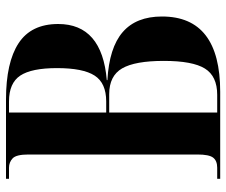

<svg xmlns="http://www.w3.org/2000/svg" viewBox="-77 -677 754 640"><g transform="rotate(-90 300.0 -357.0)"><path d="M24 0V-10H61Q84 -10 94.5 -23.5Q105 -37 105 -76V-639Q105 -680 92 -692Q79 -704 61 -704H24V-714H288Q412 -714 476 -672Q540 -630 540 -540Q540 -394 353 -378V-376Q461 -370 513 -325Q565 -280 565 -194Q565 0 314 0ZM282 -380Q343 -380 368 -418.5Q393 -457 393 -544Q393 -629 368 -666.5Q343 -704 282 -704H245V-380ZM304 -10Q366 -10 391.5 -51Q417 -92 417 -188Q417 -284 392 -327Q367 -370 306 -370H245V-10Z"/></g></svg>

Font: Noto Serif Display Condensed
Style: Bold
Weight: 700
Width: 3
Designer: Monotype Design Team
Foundry: Monotype Imaging Inc.
Version: Version 2.009